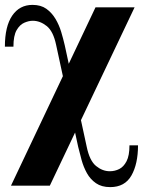

<svg xmlns="http://www.w3.org/2000/svg" viewBox="-30 -510 585 786"><path d="M500 85H535Q535 161 508 208.5Q481 256 421 256Q386 256 362.9 240Q339.8 224 325.9 199Q312 174 304 145Q296 116 290 91L200 -325Q188.3 -382 161.1 -403.5Q134 -425 104 -425Q88 -425 69.5 -417Q51 -409 38 -386.5Q25 -364 25 -319H-10Q-10 -402 20 -446Q50 -490 103 -490Q137.4 -490 159.7 -474Q182 -458 197 -433Q211.9 -408 220.5 -379.5Q229 -351 235 -325L325 91Q336.8 148 363.2 169.5Q389.5 191 419.6 191Q440 191 458.1 182Q476.2 173 488.1 150Q500 127 500 85ZM361 -480H521L174 250H15Z"/></svg>

Font: Brygada 1918
Style: Regular
Weight: 400
Designer: Mateusz Machalski | Borys Kosmynka | Przemek Hoffer
Foundry: NIEPODLEGLA 2018
Version: Version 3.006